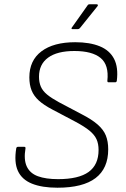

<svg xmlns="http://www.w3.org/2000/svg" viewBox="-20 -864 588 896"><path d="M248 12Q176 12 129 -7Q82 -26 63.5 -66.5Q45 -107 56 -173Q58 -179 65 -179H92Q100 -179 99 -172Q90 -119 105 -87Q120 -55 157 -41.5Q194 -28 251 -28Q347 -28 393.5 -61.5Q440 -95 440 -164Q440 -193 430.5 -214Q421 -235 398 -254Q375 -273 332 -296L224 -353Q184 -374 161 -395Q138 -416 127.5 -442Q117 -468 117 -503Q117 -582 173.5 -624.5Q230 -667 331 -667Q399 -667 445.5 -648Q492 -629 512.5 -589Q533 -549 525 -486Q523 -480 518 -480H486Q481 -480 481 -487Q489 -561 449.5 -593.5Q410 -626 327 -626Q247 -626 204.5 -595Q162 -564 162 -506Q162 -480 170.5 -460Q179 -440 199.5 -423Q220 -406 255 -387L361 -331Q408 -307 435.5 -283Q463 -259 474 -231.5Q485 -204 485 -167Q485 -78 426 -33Q367 12 248 12ZM318 -728Q315 -728 314 -730Q313 -732 315 -735L388 -838Q391 -844 398 -844H431Q435 -844 436.5 -841.5Q438 -839 435 -835L353 -733Q349 -728 343 -728Z"/></svg>

Font: Sofia Sans ExtraLight
Style: Italic
Weight: 250
Italic angle: -9°
Version: Version 4.100-B